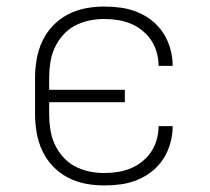

<svg xmlns="http://www.w3.org/2000/svg" viewBox="-20 -558 640 586"><path d="M298 8Q269 8 240.5 2.5Q212 -3 186.5 -16.5Q161 -30 141 -51Q121 -72 109 -98Q97 -124 92 -152.5Q87 -181 87 -210V-320Q87 -349 92 -377.5Q97 -406 109 -432Q121 -458 141 -479Q161 -500 186.5 -513.5Q212 -527 240.5 -532.5Q269 -538 298 -538Q324 -538 349.5 -534.5Q375 -531 399.5 -521Q424 -511 444.5 -494.5Q465 -478 479 -456Q493 -434 500 -408.5Q507 -383 507 -357H464Q464 -377 458.5 -397.5Q453 -418 441.5 -435Q430 -452 414 -465Q398 -478 378.5 -486Q359 -494 338.5 -497Q318 -500 298 -500Q274 -500 251 -495Q228 -490 207.5 -479Q187 -468 171.5 -450Q156 -432 146.5 -411Q137 -390 133.5 -366.5Q130 -343 130 -320V-284H361V-246H130V-210Q130 -187 133.5 -163.5Q137 -140 146.5 -119Q156 -98 171.5 -80Q187 -62 207.5 -51Q228 -40 251 -35Q274 -30 298 -30Q318 -30 338.5 -33Q359 -36 378.5 -44Q398 -52 414 -65Q430 -78 441.5 -95Q453 -112 458.5 -132.5Q464 -153 464 -173H507Q507 -147 500 -121.5Q493 -96 479 -74Q465 -52 444.5 -35.5Q424 -19 399.5 -9Q375 1 349.5 4.5Q324 8 298 8Z"/></svg>

Font: Iosevka Curly XLtEx
Style: Regular
Weight: 200
Width: 7
Monospace: yes
Designer: Belleve Invis
Foundry: Belleve Invis
Version: Version 11.1.0; ttfautohint (v1.8.3)